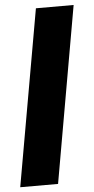

<svg xmlns="http://www.w3.org/2000/svg" viewBox="-55 -819 417 852"><g transform="rotate(-5 153.0 -392.5)"><path d="M0 0H168.5L306.5 -785H138.5Z"/></g></svg>

Font: Anybody UltraCondensed Thin
Style: Bold Italic
Weight: 700
Italic angle: -10°
Version: Version 1.111